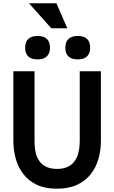

<svg xmlns="http://www.w3.org/2000/svg" viewBox="-20 -1131 691 1161"><path d="M132 -841.2Q132 -913.5 208 -913.5Q282.2 -913.5 282.2 -841.2Q282.2 -808.5 263.2 -790.1Q244.2 -771.8 208 -771.8Q169 -771.8 150.5 -790.1Q132 -808.5 132 -841.2ZM375 -841.2Q375 -913.5 451 -913.5Q525.2 -913.5 525.2 -841.2Q525.2 -808.5 506.2 -790.1Q487.2 -771.8 451 -771.8Q412 -771.8 393.5 -790.1Q375 -808.5 375 -841.2ZM321.2 -1111.2 387 -960H290.2L155.2 -1111.2ZM60.8 -279.5V-700H188.8V-276.2Q188.8 -219.2 204.1 -182.2Q219.5 -145.2 250 -127.4Q280.5 -109.5 325 -109.5Q369.8 -109.5 400.2 -127.9Q430.8 -146.2 446.5 -184.1Q462.2 -222 462.2 -280.2V-700H590.2V-279.5Q590.2 -223.8 575.8 -171.9Q561.2 -120 529.4 -78.8Q497.5 -37.5 446.6 -13.8Q395.8 10 323 10Q252.2 10 202.4 -13.8Q152.5 -37.5 121 -78.8Q89.5 -120 75.1 -171.9Q60.8 -223.8 60.8 -279.5Z"/></svg>

Font: Haskoy
Style: Regular
Weight: 400
Designer: Ertekin Erdin
Foundry: Ertekin Erdin
Version: Version 1.500